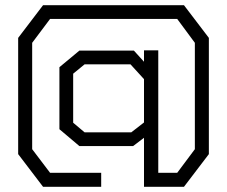

<svg xmlns="http://www.w3.org/2000/svg" viewBox="-20 -720 875 740"><path d="M50 -126V-574L146 -700H689L785 -574V-126L689 0H535V-189L493 -157H286L209 -222V-461L286 -525H496L535 -482V-526H590V-54H663L731 -145V-555L663 -647H173L104 -555V-145L173 -54H370V0H146ZM486 -210 535 -248V-415L483 -472H306L262 -436V-247L306 -210Z"/></svg>

Font: Turret Road
Style: Regular
Weight: 400
Designer: Noponies
Foundry: Noponies
Version: Version 1.001; ttfautohint (v1.8)